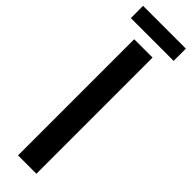

<svg xmlns="http://www.w3.org/2000/svg" viewBox="-316 -930 925 925"><g transform="rotate(45 146.0 -468.0)"><path d="M83.5 -791.5H208.5V0H83.5ZM291.5 -935.5V-852.1H0V-935.5Z"/></g></svg>

Font: Resagnicto
Style: Bold
Weight: 700
Version: Version 0.9991